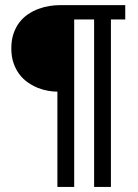

<svg xmlns="http://www.w3.org/2000/svg" viewBox="-20 -733 540 753"><path d="M415 -656.7V0H349.1V-656.7H271V0H205.1V-373.5Q188.5 -373.5 168.5 -377Q148.4 -380.4 128.4 -388.4Q108.4 -396.5 89.6 -409.4Q70.8 -422.4 56.4 -441.2Q42 -460 33.2 -485.4Q24.4 -510.7 24.4 -543.5Q24.4 -576.2 33.2 -601.6Q42 -627 56.6 -645.8Q71.3 -664.6 90.6 -677.5Q109.9 -690.4 131.1 -698.2Q152.3 -706.1 174.1 -709.5Q195.8 -712.9 214.8 -712.9H471.2V-656.7Z"/></svg>

Font: Andika Cyr
Style: Regular
Weight: 400
Designer: Victor Gaultney, Annie Olsen, Julie Remington, Don Collingsworth, Eric Hays, Becca Hirsbrunner
Foundry: SIL International
Version: Version 5.000